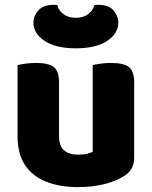

<svg xmlns="http://www.w3.org/2000/svg" viewBox="-20 -751 622 787"><path d="M52 -193V-259H222V-193Q222 -153 242.5 -135Q263 -117 300 -117Q323 -117 338 -121Q353 -125 360 -129V-259H530V-104Q530 -79 519.5 -60.5Q509 -42 488 -29Q453 -7 404.5 4.5Q356 16 299 16Q227 16 171 -5.5Q115 -27 83.5 -73Q52 -119 52 -193ZM530 -216H360V-484Q371 -487 391.5 -490Q412 -493 436 -493Q486 -493 508 -476.5Q530 -460 530 -413ZM222 -216H52V-484Q63 -487 83.5 -490Q104 -493 128 -493Q178 -493 200 -476.5Q222 -460 222 -413ZM291 -678Q322 -678 341.5 -693Q361 -708 367 -730Q372 -731 376.5 -731Q381 -731 385 -731Q426 -731 445.5 -708Q465 -685 465 -659Q465 -614 419.5 -583.5Q374 -553 291 -553Q208 -553 162.5 -583.5Q117 -614 117 -659Q117 -685 137 -708Q157 -731 197 -731Q202 -731 206 -731Q210 -731 215 -730Q220 -708 240 -693Q260 -678 291 -678Z"/></svg>

Font: Baloo Bhaijaan 2 ExtraBold
Style: Regular
Weight: 800
Designer: Sanskriti Dholi, Noopur Datye and Ek Type
Foundry: Ek Type
Version: Version 1.701